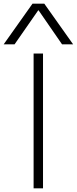

<svg xmlns="http://www.w3.org/2000/svg" viewBox="-70 -1020 416 1040"><path d="M112 0V-730H163V0ZM-50 -780 106 -1000H170L326 -780H266L139 -964H137L9 -780Z"/></svg>

Font: M PLUS 2 Thin Light
Style: Regular
Weight: 300
Version: Version 1.001